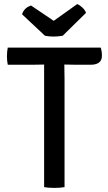

<svg xmlns="http://www.w3.org/2000/svg" viewBox="-20 -916 530 940"><path d="M295 -600 296 -526V0Q275 4 245.5 4Q216 4 196 0V-600L139 -599H18Q14 -618 14 -640.5Q14 -663 18 -683H473Q479 -666 479 -643Q479 -599 423 -599H353L296 -600ZM132 -889 243 -814 358 -896Q371 -891 384 -878.5Q397 -866 401 -853L287 -741Q263 -737 241.5 -737Q220 -737 200 -741L88 -846Q98 -878 132 -889Z"/></svg>

Font: Signika Negative
Style: Regular
Weight: 400
Designer: Anna Giedrys
Foundry: Anna Giedrys
Version: Version 1.001